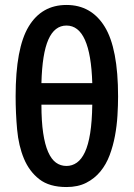

<svg xmlns="http://www.w3.org/2000/svg" viewBox="-20 -757 540 774"><path d="M43 -369Q43 -563 95.5 -650Q148 -737 248 -737Q348 -737 402 -649.5Q456 -562 456 -368Q456 -332 453.5 -291Q451 -250 443.5 -209.5Q436 -169 422 -131.5Q408 -94 384.5 -65.5Q361 -37 327.5 -20Q294 -3 248 -3Q179 -3 138.5 -34.5Q98 -66 76.5 -117.5Q55 -169 49 -235Q43 -301 43 -369ZM352 -422Q345 -654 248 -654Q200 -654 175 -597.5Q150 -541 147 -422ZM147 -335Q147 -268 154 -221Q161 -174 174 -144.5Q187 -115 205.5 -101.5Q224 -88 248 -88Q271 -88 290 -101.5Q309 -115 322.5 -144Q336 -173 343.5 -220Q351 -267 352 -335Z"/></svg>

Font: D2Coding
Style: Bold
Weight: 700
Monospace: yes
Designer: Yong-Rak Park; Jeong-Hwan Yoon; Sang-Min Lee;
Foundry: NHN Corporation
Version: Version 1.3.2; Build 20180524